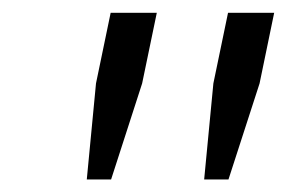

<svg xmlns="http://www.w3.org/2000/svg" viewBox="-20 -749 448 300"><path d="M115.6 -468.6 130 -618.7 152.9 -729H225L202.1 -618.7L153.6 -468.6ZM299 -468.6 313.4 -618.7 336.3 -729H408.4L385.6 -618.7L337 -468.6Z"/></svg>

Font: Mona Sans
Style: Italic
Weight: 200
Italic angle: -11.6951°
Designer: Deni Anggara
Foundry: GitHub
Version: Version 2.000